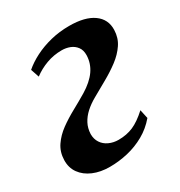

<svg xmlns="http://www.w3.org/2000/svg" viewBox="-136 -631 688 735"><g transform="rotate(-30 208.0 -263.0)"><path d="M139.5 10Q98.5 10 66.8 -3.5Q35 -17 17.2 -41.8Q-0.5 -66.5 0.5 -100Q1.5 -135.5 19.8 -162.2Q38 -189 66.5 -209.8Q95 -230.5 128 -248.5Q161 -266.5 192 -285Q233 -310 253.8 -339.5Q274.5 -369 275.5 -405Q276 -427.5 265.2 -441.8Q254.5 -456 237.8 -462.5Q221 -469 202.5 -469Q166.5 -469 134.5 -457.2Q102.5 -445.5 76 -425.5L63.5 -462.5Q87 -483 119.5 -499.5Q152 -516 191.2 -525.8Q230.5 -535.5 273.5 -535.5Q343 -535.5 380 -509Q417 -482.5 415.5 -436Q414.5 -401.5 396.5 -374.8Q378.5 -348 350 -326.5Q321.5 -305 288 -286.2Q254.5 -267.5 223 -249.5Q198 -235.5 179.2 -218.5Q160.5 -201.5 149.8 -181.2Q139 -161 138 -135.5Q138 -113 148.8 -96.8Q159.5 -80.5 178.5 -71.8Q197.5 -63 220 -63Q256 -63 285 -75.5Q314 -88 348.5 -119.5L357 -80.5Q330 -48.5 294.5 -28.5Q259 -8.5 219.2 0.8Q179.5 10 139.5 10Z"/></g></svg>

Font: Merriweather 96pt
Style: Bold Italic
Weight: 700
Italic angle: -7.8°
Version: Version 2.101